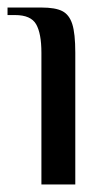

<svg xmlns="http://www.w3.org/2000/svg" viewBox="-23 -490 289 510"><path d="M87 -350Q87 -401 73 -425.5Q59 -450 17 -450H-3V-470H87Q124 -470 142.5 -460.5Q161 -451 169 -426Q177 -401 177 -350V0H87Z"/></svg>

Font: El Messiri
Style: Regular
Weight: 400
Designer: Mohamed Gaber
Foundry: Kief Type Foundry
Version: Version 2.006